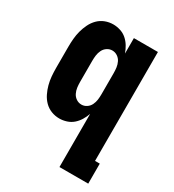

<svg xmlns="http://www.w3.org/2000/svg" viewBox="-180 -631 859 948"><g transform="rotate(30 250.0 -156.5)"><path d="M246 -106Q262 -106 275.5 -115Q289 -124 296 -138.5Q303 -153 305 -168.5Q307 -184 307 -200V-320Q307 -336 305 -351.5Q303 -367 296 -381.5Q289 -396 275.5 -405Q262 -414 246 -414Q230 -414 216.5 -405Q203 -396 196 -381.5Q189 -367 187 -351.5Q185 -336 185 -320V-200Q185 -184 187 -168.5Q189 -153 196 -138.5Q203 -124 216.5 -115Q230 -106 246 -106ZM307 215V-88Q300 -68 289 -50Q278 -32 262.5 -18.5Q247 -5 226.5 1.5Q206 8 186 8Q162 8 140 -0.5Q118 -9 101.5 -25.5Q85 -42 74.5 -63.5Q64 -85 58 -107.5Q52 -130 50 -153.5Q48 -177 48 -200V-320Q48 -343 50 -366.5Q52 -390 58 -412.5Q64 -435 74.5 -456.5Q85 -478 101.5 -494.5Q118 -511 140 -519.5Q162 -528 186 -528Q206 -528 226.5 -521.5Q247 -515 262.5 -501.5Q278 -488 289 -470Q300 -452 307 -432V-520H444V101H471V215Z"/></g></svg>

Font: Iosevka Heavy
Style: Regular
Weight: 900
Monospace: yes
Designer: Belleve Invis
Foundry: Belleve Invis
Version: Version 32.5.0; ttfautohint (v1.8.4)